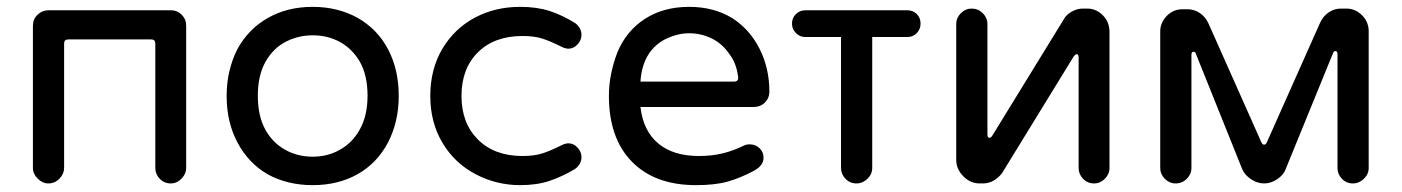

<svg xmlns="http://www.w3.org/2000/svg" viewBox="-20 -558 4088 560"><path d="M121 -23Q104 -23 90 -37Q76 -51 76 -68V-483Q76 -502 89.5 -515Q103 -528 121 -528H479Q497 -528 510 -515Q523 -502 523 -483V-68Q523 -51 509.5 -37Q496 -23 478 -23Q459 -23 446 -36.5Q433 -50 433 -68V-431Q433 -443 421 -443H179Q167 -443 167 -431V-68Q167 -51 153.5 -37Q140 -23 121 -23Z M892 -18Q818 -18 760 -50Q704 -83 672.5 -142.5Q641 -202 641 -278Q641 -316 649 -350Q657 -384 672 -414Q704 -473 761 -505.5Q818 -538 892 -538Q965 -538 1023 -506Q1081 -473 1112 -414Q1143 -355 1143 -278Q1143 -240 1135 -206Q1127 -172 1112 -143Q1080 -82 1023 -50Q966 -18 892 -18ZM892 -101Q912 -101 931.5 -105.5Q951 -110 969 -120Q1007 -140 1029.5 -180.5Q1052 -221 1052 -279Q1052 -339 1029 -379Q1007 -416 971.5 -435.5Q936 -455 892 -455Q851 -455 815 -437Q777 -418 754.5 -378Q732 -338 732 -279Q732 -218 755 -178Q776 -141 812 -121Q848 -101 892 -101Z M1497 -18Q1428 -18 1367 -50Q1306 -82 1270.5 -141.5Q1235 -201 1235 -278Q1235 -357 1271 -417Q1306 -475 1365 -506.5Q1424 -538 1497 -538Q1546 -538 1583 -526Q1620 -514 1657 -491Q1676 -477 1676 -456Q1676 -441 1664.5 -428.5Q1653 -416 1638 -416Q1629 -416 1617 -422Q1583 -439 1560 -446Q1537 -453 1504 -453Q1422 -453 1374 -405.5Q1326 -358 1326 -278Q1326 -199 1374 -151Q1422 -103 1504 -103Q1537 -103 1560 -110Q1583 -117 1617 -134Q1629 -140 1638 -140Q1653 -140 1664.5 -127.5Q1676 -115 1676 -100Q1676 -79 1657 -65Q1620 -43 1583 -30.5Q1546 -18 1497 -18Z M2010 -18Q1890 -18 1823 -86.5Q1756 -155 1756 -278Q1756 -311 1762.5 -343Q1769 -375 1781 -406Q1807 -468 1861 -503Q1915 -538 1990 -538Q2062 -538 2116 -505Q2167 -472 2195.5 -415.5Q2224 -359 2224 -291Q2224 -272 2211 -259Q2198 -246 2178 -246H1848Q1856 -176 1900 -139.5Q1944 -103 2018 -103Q2056 -103 2087 -110.5Q2118 -118 2149 -133Q2156 -137 2167 -137Q2183 -137 2195 -126Q2207 -115 2207 -98Q2207 -76 2181 -61Q2140 -39 2103 -28.5Q2066 -18 2010 -18ZM1848 -320H2121Q2134 -320 2133 -333Q2128 -373 2109 -398Q2088 -430 2056.5 -445.5Q2025 -461 1990 -461Q1958 -461 1925 -446Q1854 -412 1848 -320Z M2478 -23Q2459 -23 2446 -36.5Q2433 -50 2433 -68V-450H2329Q2313 -450 2301.5 -461.5Q2290 -473 2290 -489Q2290 -506 2301.5 -517Q2313 -528 2329 -528H2626Q2643 -528 2654 -517Q2665 -506 2665 -489Q2665 -473 2654 -461.5Q2643 -450 2626 -450H2524V-68Q2524 -50 2510 -36.5Q2496 -23 2478 -23Z M2837 -23Q2810 -23 2789.5 -44Q2769 -65 2769 -92V-488Q2769 -506 2782.5 -519.5Q2796 -533 2814 -533Q2833 -533 2846.5 -519.5Q2860 -506 2860 -488V-166Q2860 -156 2866 -156Q2870 -156 2874 -162L3086 -507Q3094 -518 3108.5 -525.5Q3123 -533 3138 -533H3151Q3177 -533 3196.5 -513.5Q3216 -494 3216 -465V-68Q3216 -50 3202.5 -36.5Q3189 -23 3171 -23Q3152 -23 3139 -36.5Q3126 -50 3126 -68V-390Q3126 -400 3120 -400Q3117 -400 3112 -394L2902 -52Q2878 -23 2847 -23Z M3409 -23Q3391 -23 3377.5 -36.5Q3364 -50 3364 -68V-466Q3364 -492 3383 -511.5Q3402 -531 3429 -531H3444Q3463 -531 3479.5 -520Q3496 -509 3505 -489L3659 -143Q3662 -136 3667 -136Q3672 -136 3675 -143L3830 -491Q3839 -511 3855.5 -522Q3872 -533 3891 -533H3907Q3933 -533 3952.5 -513.5Q3972 -494 3972 -467V-68Q3972 -50 3958 -36.5Q3944 -23 3926 -23Q3907 -23 3894 -36.5Q3881 -50 3881 -68V-400Q3881 -409 3875 -409Q3870 -409 3868 -403L3730 -65Q3724 -48 3705.5 -35.5Q3687 -23 3667 -23Q3647 -23 3628.5 -35.5Q3610 -48 3603 -65L3468 -401Q3467 -407 3461 -407Q3455 -407 3455 -398V-68Q3455 -50 3441.5 -36.5Q3428 -23 3409 -23Z"/></svg>

Font: Huninn
Style: Regular
Weight: 400
Designer: justfont
Foundry: justfont
Version: Version 1.003